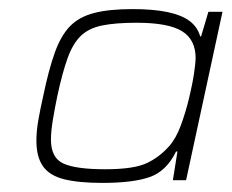

<svg xmlns="http://www.w3.org/2000/svg" viewBox="-20 -714 509 422"><path d="M205 -312Q153 -312 121 -320Q89 -328 74.5 -348.5Q60 -369 60 -405Q60 -425 64 -448.5Q68 -472 75 -503Q87 -561 100.5 -598.5Q114 -636 134 -656.5Q154 -677 187 -685.5Q220 -694 271 -694Q317 -694 348 -687.5Q379 -681 396.5 -668Q414 -655 420 -634H422L438 -688H469L389 -318H360L370 -381H367Q346 -338 309.5 -325Q273 -312 205 -312ZM211 -342Q273 -342 301.5 -355Q330 -368 352 -393Q367 -410 377.5 -438.5Q388 -467 395.5 -498Q403 -529 406.5 -553Q410 -577 410 -586Q410 -627 380 -645.5Q350 -664 280 -664Q234 -664 204.5 -658Q175 -652 157.5 -635Q140 -618 128.5 -586Q117 -554 106 -503Q100 -474 96 -449.5Q92 -425 92 -407Q92 -367 119.5 -354.5Q147 -342 211 -342Z"/></svg>

Font: Saira Expanded Thin
Style: Italic
Weight: 250
Width: 7
Italic angle: -12°
Designer: Hector Gatti with collaboration of the Omnibus-Type team
Foundry: Omnibus-Type
Version: Version 1.101